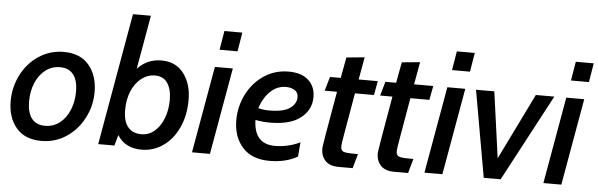

<svg xmlns="http://www.w3.org/2000/svg" viewBox="-49 -914 3387 1087"><g transform="rotate(5 1645.0 -370.0)"><path d="M20 -200Q20 -279 55.5 -349Q91 -419 154.5 -461Q218 -503 296 -503Q390 -503 439.5 -444Q489 -385 489 -292Q489 -213 453 -143.5Q417 -74 354 -32Q291 10 212 10Q118 10 69 -48.5Q20 -107 20 -200ZM384 -285Q384 -349 358 -382Q332 -415 282 -415Q236 -415 200 -387.5Q164 -360 144 -312.5Q124 -265 124 -208Q124 -144 149.5 -110.5Q175 -77 226 -77Q273 -77 309 -105Q345 -133 364.5 -180.5Q384 -228 384 -285Z M644 -61 627 0H535L667 -750H769L715 -444Q770 -503 851 -503Q933 -503 978 -443.5Q1023 -384 1023 -294Q1023 -205 991 -136Q959 -67 904 -28.5Q849 10 782 10Q688 10 644 -61ZM917 -284Q917 -344 893.5 -379.5Q870 -415 822 -415Q780 -415 745 -388Q710 -361 690 -313.5Q670 -266 670 -206Q670 -141 697 -109Q724 -77 773 -77Q815 -77 847.5 -104.5Q880 -132 898.5 -179.5Q917 -227 917 -284Z M1191 -700H1293L1275 -592H1173ZM1155 -493H1257L1170 0H1068Z M1302 -203Q1302 -281 1336.5 -350Q1371 -419 1433 -461Q1495 -503 1574 -503Q1647 -503 1686.5 -467Q1726 -431 1726 -371Q1726 -299 1667 -252.5Q1608 -206 1494 -206Q1447 -206 1410 -214Q1413 -77 1533 -77Q1568 -77 1605.5 -85.5Q1643 -94 1675 -110L1668 -28Q1601 10 1509 10Q1408 10 1355 -49.5Q1302 -109 1302 -203ZM1636 -362Q1636 -390 1615.5 -402.5Q1595 -415 1566 -415Q1517 -415 1479 -379.5Q1441 -344 1420 -282Q1448 -274 1482 -274Q1565 -274 1600.5 -300Q1636 -326 1636 -362Z M1801 -86Q1801 -102 1856 -413H1786L1809 -493H1870L1892 -611L1995 -621L1972 -493H2081L2066 -413H1958Q1930 -252 1918.5 -185.5Q1907 -119 1907 -109Q1907 -85 1921 -78.5Q1935 -72 1977 -72H2005L1982 10H1903Q1851 10 1826 -17Q1801 -44 1801 -86Z M2116 -86Q2116 -102 2171 -413H2101L2124 -493H2185L2207 -611L2310 -621L2287 -493H2396L2381 -413H2273Q2245 -252 2233.5 -185.5Q2222 -119 2222 -109Q2222 -85 2236 -78.5Q2250 -72 2292 -72H2320L2297 10H2218Q2166 10 2141 -17Q2116 -44 2116 -86Z M2512 -700H2614L2596 -592H2494ZM2476 -493H2578L2491 0H2389Z M2639 -493H2743L2795 -117L2979 -493H3084L2822 0H2726Z M3188 -700H3290L3272 -592H3170ZM3152 -493H3254L3167 0H3065Z"/></g></svg>

Font: Cabin Medium
Style: Italic
Weight: 500
Italic angle: -7°
Designer: Pablo Impallari
Foundry: Pablo Impallari. http://www.impallari.com Igino Marini. http://www.ikern.com
Version: Version 2.200